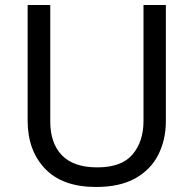

<svg xmlns="http://www.w3.org/2000/svg" viewBox="-20 -734 771 764"><path d="M640 -252Q640 -178 610 -118.5Q580 -59 518.5 -24.5Q457 10 362 10Q229 10 159.5 -62.5Q90 -135 90 -254V-714H180V-251Q180 -164 226.5 -116Q273 -68 367 -68Q464 -68 507.5 -119.5Q551 -171 551 -252V-714H640Z"/></svg>

Font: ltamil85
Style: Book
Weight: 400
Designer: Jelle Bosma - Monotype Design Team
Foundry: Monotype Imaging Inc.
Version: Version 2.003